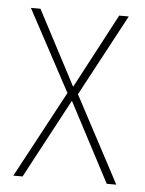

<svg xmlns="http://www.w3.org/2000/svg" viewBox="-44 -564 452 600"><g transform="rotate(5 182.0 -263.5)"><path d="M166 -272 20 0H49L182 -249L313 0H343L199 -271L336 -527H306L182 -293L59 -527H29Z"/></g></svg>

Font: Noto Sans Gujarati UI Condensed Thin
Style: Regular
Weight: 100
Width: 3
Designer: Jelle Bosma - Monotype Design Team, Universal Thirst
Foundry: Monotype Imaging Inc.
Version: Version 2.106